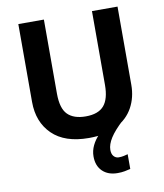

<svg xmlns="http://www.w3.org/2000/svg" viewBox="-100 -796 957 1117"><g transform="rotate(-10 378.0 -237.0)"><path d="M485 100Q485 125 497 138Q509 151 526 151Q542 151 556 148Q570 145 580 142V229Q564 233 546 236.5Q528 240 504 240Q448 240 415 208Q382 176 382 121Q382 87 397 56Q412 25 437 -0.5Q462 -26 492 -43L586 -57Q533 -8 509 30Q485 68 485 100ZM671 -252Q671 -178 638.5 -118.5Q606 -59 540.5 -24.5Q475 10 375 10Q233 10 159 -62.5Q85 -135 85 -254V-714H236V-277Q236 -189 272 -153Q308 -117 379 -117Q453 -117 486.5 -156Q520 -195 520 -278V-714H671Z"/></g></svg>

Font: Noto Sans Lisu
Style: Regular
Weight: 400
Designer: Monotype Design Team. David Williams.
Foundry: Monotype Imaging Inc.
Version: Version 2.102